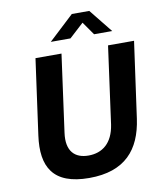

<svg xmlns="http://www.w3.org/2000/svg" viewBox="-100 -1016 927 1105"><g transform="rotate(-10 363.5 -463.5)"><path d="M502 -800H608L498 -937H396L249 -800H364L448 -877ZM660 -278 722 -723H570L508 -271C492 -164 430 -118 350 -118C271 -118 221 -164 236 -271L298 -723H146L85 -282C60 -102 120 10 332 10C542 10 635 -102 660 -278Z"/></g></svg>

Font: United Sans
Style: Bold Italic
Weight: 700
Italic angle: -8°
Designer: Pablo Impallari, Rodrigo Fuenzalida (Modified by Dan O. Williams)
Version: Version 1.000;PS 001.000;hotconv 1.0.88;makeotf.lib2.5.64775